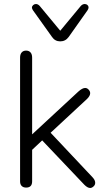

<svg xmlns="http://www.w3.org/2000/svg" viewBox="-20 -928 522 956"><path d="M80 -25V-641Q80 -658 88 -667Q96 -676 110 -676Q124 -676 132 -667Q140 -658 140 -641V-259L370 -472Q390 -490 404 -490Q413 -490 420 -483Q429 -474 429 -464Q429 -451 414 -436L232 -267L441 -45Q454 -31 454 -18Q454 -8 447 -1Q438 8 429 8Q416 8 400 -8L190 -229L140 -182V-25Q140 6 110 6Q96 6 88 -2Q80 -10 80 -25ZM239 -744 144 -877Q139 -885 139 -890Q139 -897 145 -902.5Q151 -908 159 -908Q169 -908 178 -898L280 -775L382 -898Q391 -908 402 -908Q410 -908 415.5 -903Q421 -898 421 -891Q421 -885 416 -877L322 -744Q306 -722 280 -722Q254 -722 239 -744Z"/></svg>

Font: SN Pro Light
Style: Regular
Weight: 300
Designer: Tobias Whetton
Foundry: Supernotes
Version: Version 1.002